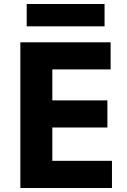

<svg xmlns="http://www.w3.org/2000/svg" viewBox="-20 -942 634 962"><path d="M503.9 -810.1H113.8V-921.9H503.9ZM541 0H82V-730H534.2V-594.2H242.2V-439H518.1V-303.2H242.2V-136.2H541Z"/></svg>

Font: Sora
Style: Bold
Weight: 700
Designer: Jonathan Barnbrook, Julián Moncada
Foundry: Barnbrook Fonts
Version: Version 2.000